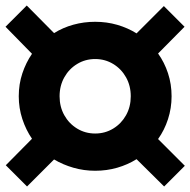

<svg xmlns="http://www.w3.org/2000/svg" viewBox="-45 -713 690 696"><path d="M53 -37 -24 -114 71 -210Q49 -242 36 -281.5Q23 -321 23 -364Q23 -408 36 -447Q49 -486 71 -518L-25 -616L52 -693L151 -593Q183 -613 221 -623.5Q259 -634 300 -634Q342 -634 380 -623Q418 -612 450 -592L549 -691L624 -616L528 -519Q551 -487 564 -447.5Q577 -408 577 -364Q577 -321 564 -281Q551 -241 528 -209L625 -112L550 -37L450 -136Q418 -116 380 -105Q342 -94 300 -94Q259 -94 221 -105Q183 -116 151 -135ZM300 -229Q336 -229 365.5 -247Q395 -265 412 -295.5Q429 -326 429 -364Q429 -402 412 -432.5Q395 -463 365.5 -481Q336 -499 300 -499Q264 -499 234.5 -481Q205 -463 188 -432.5Q171 -402 171 -364Q171 -326 188 -295.5Q205 -265 234.5 -247Q264 -229 300 -229Z"/></svg>

Font: Red Hat Mono
Style: Regular
Weight: 300
Monospace: yes
Designer: Pentagram, MCKL
Foundry: Pentagram, MCKL
Version: Version 1.023